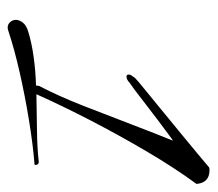

<svg xmlns="http://www.w3.org/2000/svg" viewBox="-52 -450 553 488"><g transform="rotate(90 224.0 -206.5)"><path d="M51 50Q42 50 36.5 43.5Q31 37 31 29Q31 21 37.5 12Q44 3 60 -2Q89 -11 125 -16Q161 -21 198 -22V-23Q198 -26 199 -30Q225 -80 249.5 -142.5Q274 -205 297 -265.5Q320 -326 338 -370Q337 -370 323 -359.5Q309 -349 287.5 -333Q266 -317 245 -300.5Q224 -284 208.5 -272.5Q193 -261 191 -260Q183 -252 175 -252Q170 -252 170 -258Q170 -262 172.5 -265Q175 -268 179 -274Q185 -280 206 -297Q227 -314 255.5 -337.5Q284 -361 314 -385.5Q344 -410 368.5 -430.5Q393 -451 406 -462Q407 -463 413 -463Q445 -463 448 -430Q407 -374 365.5 -303.5Q324 -233 286.5 -160.5Q249 -88 220 -23Q267 -24 311.5 -24.5Q356 -25 392 -29Q398 -29 399.5 -23Q401 -17 395 -18Q346 -14 285 -4Q224 6 164.5 19.5Q105 33 60 48Q54 50 51 50Z"/></g></svg>

Font: WindSong
Style: Regular
Weight: 400
Designer: Robert E. Leuschke
Foundry: Robert E. Leuschke
Version: Version 1.010; ttfautohint (v1.8.3)